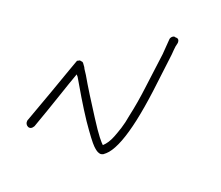

<svg xmlns="http://www.w3.org/2000/svg" viewBox="-66 -328 520 452"><g transform="rotate(-30 194.5 -101.5)"><path d="M126 10Q119 10 111 8Q105 5 104 1Q101 -4 102 -18Q103 -32 116 -79Q124 -106 133.5 -133.5Q143 -161 150 -180Q150 -182 150.5 -183.5Q151 -185 151 -186Q129 -178 89.5 -162.5Q50 -147 4 -130Q-7 -128 -10 -136Q-12 -145 -4 -150Q40 -166 78 -180Q116 -194 139.5 -203Q163 -212 164 -212Q165 -212 166.5 -213Q168 -214 170 -212Q174 -212 176 -207Q178 -205 177.5 -202Q177 -199 175 -192Q173 -188 172 -184Q171 -180 169 -174Q162 -155 153.5 -129Q145 -103 137 -77Q127 -45 124 -30.5Q121 -16 121 -11Q136 -9 154 -15Q166 -19 179.5 -24.5Q193 -30 210 -40Q241 -56 276.5 -79Q312 -102 350 -126Q358 -132 366 -137.5Q374 -143 382 -149Q386 -151 390.5 -150Q395 -149 396 -145Q403 -138 394 -131Q385 -127 377 -121Q369 -115 361 -110Q323 -85 287 -62Q251 -39 219 -22Q158 10 126 10Z"/></g></svg>

Font: Redacted Script Light
Style: Regular
Weight: 300
Designer: Christian Naths
Foundry: Christian Naths
Version: Version 1.001; ttfautohint (v1.8.3)